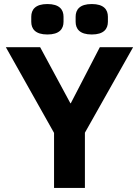

<svg xmlns="http://www.w3.org/2000/svg" viewBox="-20 -932 689 952"><path d="M215 -761C275 -761 295 -789 295 -824V-849C295 -884 275 -912 215 -912C155 -912 135 -884 135 -849V-824C135 -789 155 -761 215 -761ZM435 -761C495 -761 515 -789 515 -824V-849C515 -884 495 -912 435 -912C375 -912 355 -884 355 -849V-824C355 -789 375 -761 435 -761ZM401 0V-274L640 -698H475L331 -420H329L179 -698H9L248 -273V0Z"/></svg>

Font: LVC Sans
Style: Bold
Weight: 700
Designer: Mike Abbink, Paul van der Laan, Pieter van Rosmalen
Foundry: Bold Monday
Version: Version 3.0